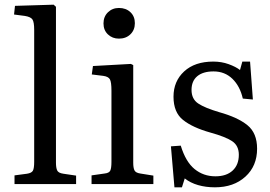

<svg xmlns="http://www.w3.org/2000/svg" viewBox="-20 -786 1151 820"><path d="M42 0V-37L95 -44Q115 -47 120.5 -57Q126 -67 126 -95V-658Q126 -692 118.5 -703Q111 -714 86 -718L40 -724L44 -761L209 -766L219 -757V-91Q219 -70 224 -58.5Q229 -47 251 -44L305 -36V0Z M488 -621Q460 -621 441 -639Q422 -657 422 -686Q422 -715 441 -733.5Q460 -752 488 -752Q518 -752 537 -734Q556 -716 556 -687Q556 -658 537 -639.5Q518 -621 488 -621ZM371 0V-37L427 -45Q446 -47 451 -57.5Q456 -68 456 -95V-399Q456 -435 449.5 -447Q443 -459 421 -462L372 -468L377 -504L539 -513L549 -508V-91Q549 -70 554 -59Q559 -48 579 -45L635 -36V0Z M725 14 710 -161 752 -164Q773 -95 811 -64Q849 -33 900 -33Q947 -33 973.5 -57.5Q1000 -82 1000 -125Q1000 -164 971.5 -183Q943 -202 878 -220Q803 -241 762 -273.5Q721 -306 721 -373Q721 -439 766.5 -481Q812 -523 891 -523Q926 -523 956.5 -512Q987 -501 1005 -487L1015 -523H1048L1060 -361L1017 -365Q1005 -418 972.5 -449.5Q940 -481 892 -481Q847 -481 822.5 -460.5Q798 -440 798 -402Q798 -363 826.5 -344Q855 -325 916 -307Q995 -285 1036.5 -251.5Q1078 -218 1078 -151Q1078 -77 1028 -31.5Q978 14 898 14Q859 14 826 4.5Q793 -5 769 -24L757 14Z"/></svg>

Font: Literata 36pt
Style: Regular
Weight: 400
Designer: Latin by Veronika Burian and Jose Scaglione. Greek by Irene Vlachou. Cyrillic by Vera Evstafieva.
Foundry: TypeTogether
Version: Version 3.002